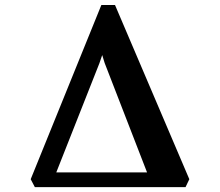

<svg xmlns="http://www.w3.org/2000/svg" viewBox="-20 -768 903 788"><path d="M123 0 106 -32.5 396 -747.5H452L757 -32.5L741.5 0ZM211 -60.5H583.5L409.5 -509.5L399.5 -542L388 -508.5Z"/></svg>

Font: Merriweather 20pt
Style: Bold
Weight: 700
Version: Version 2.100